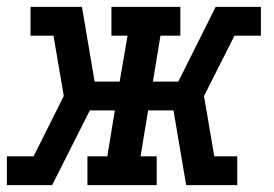

<svg xmlns="http://www.w3.org/2000/svg" viewBox="-29 -540 799 560"><path d="M-9 0V-84H69L157 -260L127 -436H60V-520H210L247 -302H320L343 -436H296V-520H497V-436H439L417 -302H491L600 -520H732V-436H655L566 -260L596 -84H663V0H514L477 -218H403L381 -84H428V0H226V-84H284L306 -218H233L123 0Z"/></svg>

Font: Iosevka Etoile Medium Oblique
Style: Regular
Weight: 500
Italic angle: -9°
Designer: Belleve Invis
Foundry: Belleve Invis
Version: Version 15.5.2; ttfautohint (v1.8.4)